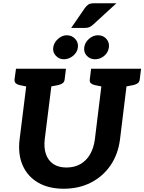

<svg xmlns="http://www.w3.org/2000/svg" viewBox="-20 -1148 884 1176"><path d="M370 8Q277 8 212.5 -30Q148 -68 118.5 -136Q89 -204 100 -294L154 -727H308L254 -295Q248 -242 261.5 -203.5Q275 -165 306.5 -143.5Q338 -122 387 -122Q436 -122 472.5 -143Q509 -164 531.5 -202.5Q554 -241 561 -294L614 -727H768L715 -294Q703 -202 656.5 -134.5Q610 -67 536.5 -29.5Q463 8 370 8ZM176 -727 148 -617 99 -627Q84 -631 76 -638.5Q68 -646 69 -662L78 -727ZM384 -727 376 -662Q374 -646 364 -638.5Q354 -631 337 -627L285 -617L286 -727ZM636 -727 609 -617 560 -627Q544 -631 536 -638.5Q528 -646 530 -662L538 -727ZM844 -727 836 -662Q834 -646 824 -638.5Q814 -631 797 -627L746 -617V-727ZM457 -857Q453 -827 427.5 -806Q402 -785 371 -785Q342 -785 322 -806.5Q302 -828 306 -857Q310 -887 335 -909.5Q360 -932 389 -932Q420 -932 440.5 -910Q461 -888 457 -857ZM647 -858Q643 -827 618.5 -806Q594 -785 562 -785Q532 -785 512 -806Q492 -827 496 -858Q500 -888 525 -910Q550 -932 580 -932Q612 -932 631.5 -910Q651 -888 647 -858ZM556 -1128H693L549 -996Q537 -986 527 -981.5Q517 -977 500 -977H416L500 -1099Q510 -1113 521.5 -1120.5Q533 -1128 556 -1128Z"/></svg>

Font: Aleo ExtraBold
Style: Italic
Weight: 800
Italic angle: -7°
Designer: Alessio Laiso
Foundry: Alessio Laiso
Version: Version 2.001;gftools[0.9.29]